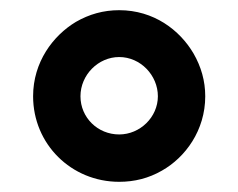

<svg xmlns="http://www.w3.org/2000/svg" viewBox="-20 -744 468 377"><path d="M214 -387C244 -387 272 -394 298 -409C344 -435 383 -488 383 -555C383 -585 375 -613 360 -639C333 -685 282 -724 214 -724C183 -724 155 -716 129 -701C84 -674 45 -622 45 -555C45 -461 120 -387 214 -387ZM214 -632C256 -632 290 -596 290 -555C290 -514 255 -480 214 -480C172 -480 138 -513 138 -555C138 -597 173 -632 214 -632Z"/></svg>

Font: Passageway
Style: Regular
Weight: 700
Foundry: Ascender Corporation
Version: Version 1.11